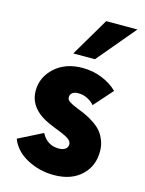

<svg xmlns="http://www.w3.org/2000/svg" viewBox="-115 -820 679 899"><g transform="rotate(15 224.5 -370.0)"><path d="M176.3 -564 286.1 -750H437.5L281.2 -564ZM234.9 9.8Q165 9.8 105.2 -22Q45.4 -53.7 23.9 -109.9L141.1 -168.9Q168.9 -116.2 225.1 -116.2Q245.1 -116.2 256.8 -124.5Q268.6 -132.8 268.6 -147.5Q268.6 -160.6 255.4 -171.1Q242.2 -181.6 209 -194.8Q146.5 -218.3 119.1 -235.8Q51.3 -279.3 51.3 -350.1Q51.3 -416 102.8 -462.9Q154.3 -509.8 237.3 -509.8Q287.6 -509.8 332.3 -491.5Q377 -473.1 406.2 -443.8L326.2 -353.5Q314 -368.7 292.7 -379.4Q271.5 -390.1 248.5 -390.1Q229 -390.1 219 -382.1Q209 -374 209 -361.3Q209 -354.5 211.9 -349.4Q214.8 -344.2 222.9 -339.1Q231 -334 238.8 -330.3Q246.6 -326.7 262.7 -319.8Q288.1 -310.1 306.4 -301.5Q324.7 -293 346.9 -278.1Q369.1 -263.2 383.1 -246.6Q397 -230 406.5 -205.6Q416 -181.2 416 -152.3Q416 -80.6 366.9 -35.4Q317.9 9.8 234.9 9.8Z"/></g></svg>

Font: Now Alt
Style: Bold
Weight: 700
Designer: Alfredo Marco Pradil
Foundry: Alfredo Marco Pradil
Version: Version 1.002;PS 001.002;hotconv 1.0.88;makeotf.lib2.5.64775